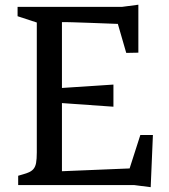

<svg xmlns="http://www.w3.org/2000/svg" viewBox="-20 -776 707 805"><path d="M56.2 -39.1Q80.6 -45.9 95.9 -51.5Q111.3 -57.1 119.9 -66.9Q128.4 -76.7 131.3 -93Q134.3 -109.4 134.3 -137.2V-681.6L53.7 -708V-747.1H490.7L560.1 -756.3V-555.2L509.3 -554.2L474.1 -675.8Q401.9 -678.7 356.7 -680.2Q311.5 -681.6 285.2 -682.6Q254.9 -683.6 239.7 -683.1V-407.2L455.6 -421.4V-328.6L239.7 -343.8V-58.1L523.4 -69.8L568.4 -210H621.1L611.8 8.8L543 0H56.2Z"/></svg>

Font: Donegal One
Style: Regular
Weight: 400
Designer: Gary Lonergan
Foundry: Sorkin Type Co.
Version: Version 1.004